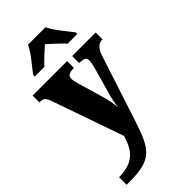

<svg xmlns="http://www.w3.org/2000/svg" viewBox="-305 -834 1126 1126"><g transform="rotate(-45 258.5 -271.0)"><path d="M85 -619V-606H165C184 -630 233 -672 261 -698C287 -674 343 -625 357 -606H438V-619C410 -657 353 -721 334 -766H189C170 -721 112 -657 85 -619ZM17 161V224H37C225 224 258 176 317 -4L449 -409C465 -458 485 -478 517 -479H520V-536H325V-479L330 -478C364 -475 378 -471 378 -446C378 -431 372 -403 368 -391L316 -206C311 -186 306 -162 303 -132C301 -157 295 -198 282 -241L236 -398C231 -415 227 -432 227 -446C227 -467 241 -479 279 -479H283V-536H-3V-479H2C28 -479 40 -473 54 -433L209 11C182 99 142 161 17 161Z"/></g></svg>

Font: Noto Serif Devanagari Condensed Black
Style: Regular
Weight: 900
Width: 3
Designer: Universal Thirst, Indian Type Foundry and the Monotype Design Team
Foundry: Monotype Imaging Inc.
Version: Version 2.004